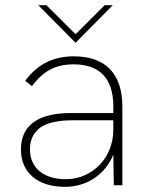

<svg xmlns="http://www.w3.org/2000/svg" viewBox="-20 -717 574 743"><path d="M420.5 0H453.5V-305C453.5 -431.5 388 -499 266.5 -499C187 -499 127.5 -470.5 77.5 -404.5L103.5 -383.5C148 -443.5 197 -468 264.5 -468C367 -468 418.5 -412.5 418.5 -305V-279.5H255.5C199.5 -279.5 149 -271 113.5 -246.5C81 -224.5 61 -189.5 61 -138.5C61 -50.5 124 6 231.5 6C316.5 6 387.5 -42 418.5 -118.5ZM96 -138.5C96 -177.5 110.5 -204.5 136 -223.5C164.5 -243.5 210 -251.5 259.5 -251.5H418.5V-214.5C418.5 -105 335.5 -23.5 235 -23.5C147.5 -23.5 96 -68.5 96 -138.5ZM128 -697 272.5 -551.5 416.5 -697H385L272.5 -584.5L159.5 -697Z"/></svg>

Font: HK Grotesk ExtraLight
Style: Regular
Weight: 200
Designer: Alfredo Marco Pradil
Foundry: Hanken Design Co.
Version: Version 3.001;FEAKit 1.0